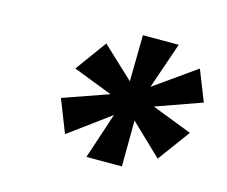

<svg xmlns="http://www.w3.org/2000/svg" viewBox="-65 -823 650 549"><g transform="rotate(15 260.5 -549.0)"><path d="M230 -360 275 -496 154 -407 116 -504 250 -551 134 -596 201 -688 294 -601 296 -738H402L355 -601L478 -688L514 -597L379 -549L498 -503L428 -408L336 -496L335 -360Z"/></g></svg>

Font: DM Sans 24pt Black
Style: Italic
Weight: 900
Italic angle: -10°
Designer: Colophon Foundry, Jonny Pinhorn
Foundry: Colophon Foundry
Version: Version 4.004;gftools[0.9.30]